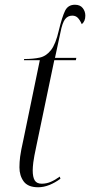

<svg xmlns="http://www.w3.org/2000/svg" viewBox="-20 -780 380 810"><path d="M141 10Q98 10 80 -14.5Q62 -39 62 -74Q62 -96 65 -119.5Q68 -143 79 -192L148 -526H81L82 -531Q120 -531 147.5 -537Q175 -543 195 -568.5Q215 -594 228 -651Q242 -709 254.5 -734.5Q267 -760 296 -760Q318 -760 329 -746Q340 -732 340 -714Q340 -690 325 -678Q317 -696 308 -705Q299 -714 285 -714Q266 -714 254.5 -699Q243 -684 235 -643L212 -536H302L300 -526H209L134 -167Q123 -116 120.5 -95Q118 -74 118 -61Q118 -33 126.5 -19Q135 -5 156 -5Q176 -5 194.5 -13Q213 -21 232 -35L235 -26Q212 -9 188 0.5Q164 10 141 10Z"/></svg>

Font: Noto Serif Display ExtraCondensed Light
Style: Italic
Weight: 300
Width: 2
Italic angle: -12°
Designer: Monotype Design Team
Foundry: Monotype Imaging Inc.
Version: Version 2.009